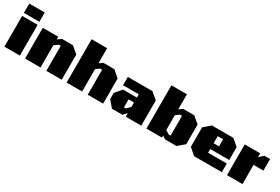

<svg xmlns="http://www.w3.org/2000/svg" viewBox="75 -1783 4124 2829"><g transform="rotate(30 2136.5 -368.5)"><path d="M44 -575V-733H307V-575ZM44 0V-523H307V0Z M395 0V-523H658V-478L722 -523H908L1019 -428V0H757V-426H725L658 -378V0Z M1102 0V-737H1366V-481L1426 -523H1612L1723 -428V0H1461V-426H1429L1366 -381V0Z M1874 0 1779 -111V-215L1874 -326H2109V-382H1842V-523H2261L2372 -428V0H2109V-62L2051 0ZM2017 -107H2049L2109 -167V-242H2017Z M2460 0V-737H2724V-480L2784 -523H2972L3083 -428V-95L2972 0H2776L2724 -36V0ZM2788 -89H2820V-426H2784L2724 -381V-128Z M3272 0 3161 -95V-428L3272 -523H3637L3748 -428V-210H3425V-147H3743V0ZM3425 -309H3517V-429H3425Z M3831 0V-523H4094V-458L4164 -523H4262V-326H4094V0Z"/></g></svg>

Font: Tomorrow ExtraBold
Style: Regular
Weight: 800
Designer: Tony de Marco, Monica Rizzolli
Foundry: Just in Type
Version: Version 2.002